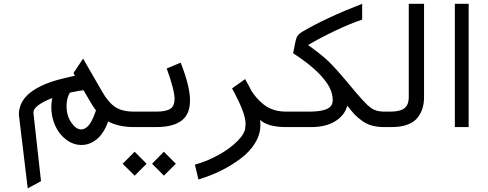

<svg xmlns="http://www.w3.org/2000/svg" viewBox="-20 -687 2637 1038"><path d="M339.8 -113.3Q339.8 -58.6 367.7 -21.5Q391.6 12.7 418.9 12.7Q438 12.7 456.1 -5.4Q475.1 -24.9 493.2 -74.7Q496.6 -85 499 -89.8Q480 -115.2 468.3 -136.7L431.6 -199.2Q411.6 -197.8 357.4 -186Q339.8 -154.8 339.8 -113.3ZM705.1 -83.5V0Q620.1 0 564.9 -30.8Q541.5 34.2 503.7 65.4Q465.8 96.7 420.4 96.7Q375 96.7 336.4 66.9Q297.9 37.1 277.6 -9.5Q257.3 -56.2 257.3 -108.4Q257.3 -130.9 262.7 -156.7Q258.3 -154.8 249.3 -151.6Q240.2 -148.4 235.8 -146Q158.7 -109.9 160.6 -77.6L201.7 292.5L129.9 331.1L82 -66.9Q82 -146 158.7 -197.3Q220.2 -238.8 321.3 -262.7Q379.4 -276.9 384.8 -276.9L377.4 -292.5L429.2 -370.1L533.2 -189.9Q565.9 -132.8 603.3 -108.2Q640.6 -83.5 705.1 -83.5Z M802.2 198.2 865.7 133.3 930.7 198.2 866.2 262.7ZM643.1 198.2 708 133.3 772.5 198.2 708 262.7ZM704.6 -83.5H823.7Q877 -83.5 900.4 -98.6Q923.8 -113.8 923.8 -151.9Q923.8 -199.2 881.3 -316.9L957 -348.1Q1007.3 -219.2 1007.3 -144.3Q1007.3 -69.3 961.4 -34.7Q915.5 0 823.7 0H704.6Q688.5 0 675.8 -12.7Q663.1 -25.4 663.1 -41.5Q664.1 -57.6 676.5 -70.6Q689 -83.5 704.6 -83.5Z M1306.2 0 1307.6 -19Q1307.6 -77.1 1234.4 -209L1305.2 -259.3Q1322.3 -230.5 1338.4 -197.3Q1352.5 -175.8 1366.9 -158.9Q1381.3 -142.1 1404.3 -123Q1452.6 -83.5 1527.8 -83.5V0Q1426.8 0 1386.2 -39.1Q1387.7 -25.4 1387.7 -9.8Q1387.7 39.1 1359.4 85.7Q1331.1 132.3 1282.7 168.9Q1185.5 243.2 1052.7 283.2L1033.7 203.1Q1098.6 185.5 1161.9 150.4Q1225.1 115.2 1265.4 74Q1305.7 32.7 1306.2 0Z M1527.3 -83.5H1649.9Q1744.6 -83.5 1768.6 -113.3Q1778.8 -127 1778.8 -146.2Q1778.8 -165.5 1773.4 -183.8Q1768.1 -202.1 1759.5 -218Q1751 -233.9 1737.5 -251.2Q1724.1 -268.6 1711.4 -282.2Q1698.7 -295.9 1681.9 -311Q1665 -326.2 1652.1 -336.7Q1639.2 -347.2 1622.8 -359.1Q1606.4 -371.1 1597.9 -377Q1589.4 -382.8 1577.4 -390.6Q1565.4 -398.4 1564.9 -398.9Q1576.7 -465.8 1583.3 -483.2Q1589.8 -500.5 1613.8 -515.1Q1740.2 -589.8 1938 -666.5V-581.1Q1874 -559.6 1792 -520.8Q1710 -481.9 1645.5 -443.4Q1712.4 -396 1754.9 -356.4Q1795.9 -316.4 1856 -244.4Q1916 -172.4 1935.5 -151.4Q1955.1 -130.4 1963.6 -122.1Q1972.2 -113.8 1987.3 -102.5Q2013.7 -83.5 2055.7 -83.5V0Q1981.4 0 1935.5 -35.2Q1911.1 -53.2 1895.5 -70.1Q1879.9 -86.9 1857.4 -115.7Q1843.8 -63.5 1792.5 -31.7Q1741.2 0 1663.1 0H1527.3Q1511.7 0 1498.8 -12.7Q1485.8 -25.4 1485.8 -41.5Q1485.8 -57.6 1498.8 -70.6Q1511.7 -83.5 1527.3 -83.5Z M2054.7 -83.5H2090.8Q2145 -83.5 2168.5 -103.5Q2189.9 -122.6 2189.9 -160.6V-666.5H2272.5V-161.6Q2272.5 -92.3 2235.4 -48.3Q2216.3 -25.4 2181.4 -12.7Q2146.5 0 2098.1 0H2054.7Q2038.6 -1 2026.4 -13.2Q2014.2 -25.4 2014.2 -41.5Q2014.2 -57.6 2026.6 -70.6Q2039.1 -83.5 2054.7 -83.5Z M2439 0V-666.5H2513.7V0Z"/></svg>

Font: GanjNamehSans
Style: Regular
Weight: 400
Designer: Mohammad Saleh Souzanchi
Foundry: http://font-store.ir
Version: Version:0.0.4;RFB:1.2.5;Building:2016-12-11 09:43:53.670092